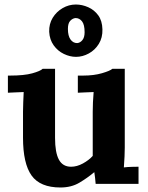

<svg xmlns="http://www.w3.org/2000/svg" viewBox="-20 -815 658 851"><path d="M248 16Q158 16 120 -37Q82 -90 82 -205V-320Q82 -338 83 -361.5Q84 -385 85 -407Q69 -406 47.5 -405.5Q26 -405 15 -404V-480H25Q87 -480 123 -490Q159 -500 169 -510H224V-204Q224 -139 241 -107.5Q258 -76 295 -76Q321 -76 347.5 -90.5Q374 -105 391 -124V-320Q391 -338 392 -361.5Q393 -385 395 -407Q379 -406 357.5 -405.5Q336 -405 325 -404V-480H349Q396 -480 432 -490.5Q468 -501 478 -510H533V-161Q533 -147 532 -121.5Q531 -96 529 -73Q545 -75 564.5 -75.5Q584 -76 594 -76V0H404Q403 -13 401.5 -26Q400 -39 398 -52Q367 -26 331.5 -5Q296 16 248 16ZM317 -563Q290 -563 263 -576Q236 -589 218 -614Q200 -639 198 -674Q197 -709 213.5 -736Q230 -763 257.5 -779Q285 -795 316 -795Q344 -795 371 -783Q398 -771 415.5 -747Q433 -723 434 -685Q435 -648 418 -620.5Q401 -593 373.5 -578Q346 -563 317 -563ZM322 -624Q335 -625 345 -637Q355 -649 355 -672Q355 -706 343.5 -720.5Q332 -735 315 -735Q302 -734 291.5 -723Q281 -712 281 -687Q281 -656 292.5 -640Q304 -624 322 -624Z"/></svg>

Font: Lora
Style: Bold
Weight: 700
Designer: Olga Karpushina, Alexei Vanyashin (Cyrillic)
Foundry: Cyreal
Version: Version 3.006; ttfautohint (v1.8.4.7-5d5b);gftools[0.9.30]